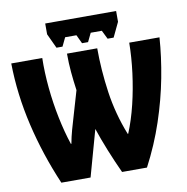

<svg xmlns="http://www.w3.org/2000/svg" viewBox="-95 -995 1060 1087"><g transform="rotate(-10 435.0 -451.5)"><path d="M169.9 0Q94.7 -175.3 52.5 -355.5Q10.3 -535.6 7.8 -713.9H186Q184.1 -630.9 192.9 -540.8Q201.7 -450.7 219.5 -364.5Q237.3 -278.3 261.2 -207H264.2Q271 -245.1 282 -284.4Q293 -323.7 304.2 -360.8L345.2 -501Q337.4 -556.2 332.8 -606.9Q328.1 -657.7 328.1 -713.9H502Q502 -588.9 520.5 -459.5Q539.1 -330.1 587.9 -207H590.8Q620.6 -279.3 641.4 -365Q662.1 -450.7 673.6 -540.5Q685.1 -630.4 686 -713.9H859.9Q852.5 -605 829.6 -484.6Q806.6 -364.3 765.4 -241Q724.1 -117.7 662.1 0H519Q489.3 -64 460.4 -135.5Q431.6 -207 412.1 -266.1L337.9 0ZM644 -903.3V-841.3L604 -757.3H569.3L544.9 -807.1H481L457 -757.3H422.4L398.9 -807.1H334L310.1 -757.3H275.4L236.3 -841.3V-903.3Z"/></g></svg>

Font: Open Sans Condensed ExtraBold
Style: Regular
Weight: 800
Width: 3
Designer: Monotype Design Team
Foundry: Monotype Imaging Inc.
Version: Version 3.000; ttfautohint (v1.8.4)